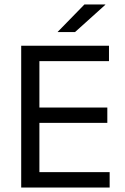

<svg xmlns="http://www.w3.org/2000/svg" viewBox="-20 -845 563 865"><path d="M157.5 0H75.5V-639H157.5ZM474 0H100V-69.5H474ZM463.5 -291.5H122.5V-360.5H463.5ZM471 -569.5H99.5V-639H471ZM240 -701.5 360.5 -825H454.5V-823.5L318 -700.5H240Z"/></svg>

Font: Anek Malayalam
Style: Regular
Weight: 400
Version: Version 1.003